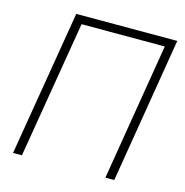

<svg xmlns="http://www.w3.org/2000/svg" viewBox="-107 -828 891 927"><g transform="rotate(15 338.5 -364.0)"><path d="M666 -727.5 545.9 0H501.5L614.7 -686H198.7L84.5 0H40L161.1 -727.5Z"/></g></svg>

Font: Inter Tight ExtraLight
Style: Italic
Weight: 250
Italic angle: -9.39999°
Designer: Rasmus Andersson
Foundry: rsms
Version: Version 3.004